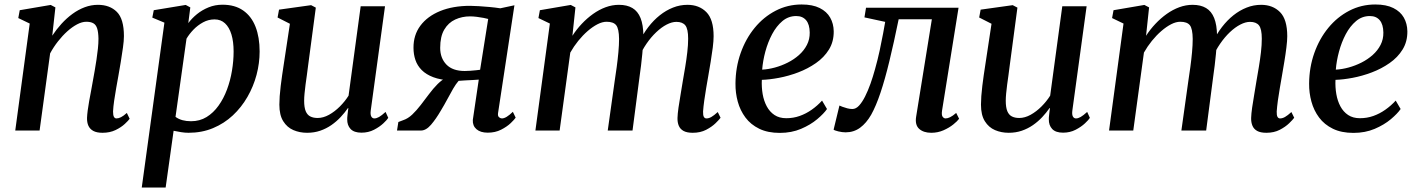

<svg xmlns="http://www.w3.org/2000/svg" viewBox="-20 -582 6324 856"><path d="M213 -423Q231.5 -451 254.2 -476Q277 -501 303 -520Q329 -539 357.8 -549.8Q386.5 -560.5 416.5 -560.5Q469.5 -560.5 501 -529Q532.5 -497.5 532.5 -421Q532.5 -400.5 528.2 -370Q524 -339.5 518.5 -306.2Q513 -273 508 -245Q503.5 -219.5 498.2 -190.2Q493 -161 489 -133.5Q485 -106 484 -85Q484 -68 488 -61Q492 -54 499 -54Q508.5 -54 519.5 -59.5Q530.5 -65 545.5 -78.5L558 -52.5Q553 -45 536.8 -29.8Q520.5 -14.5 495.2 -2.2Q470 10 437 10Q411.5 10 396.2 1.8Q381 -6.5 374.2 -21.2Q367.5 -36 368 -56.5Q368.5 -70 371 -89.5Q373.5 -109 377.5 -131.2Q381.5 -153.5 386 -176.8Q390.5 -200 394 -221Q398 -242.5 402.2 -266.8Q406.5 -291 410.2 -316.2Q414 -341.5 416.5 -365.2Q419 -389 419 -409.5Q418.5 -438.5 413.2 -455Q408 -471.5 396.2 -478.2Q384.5 -485 365 -485Q345.5 -485 323.8 -473.5Q302 -462 280.2 -442.5Q258.5 -423 238.5 -397.5Q218.5 -372 203.5 -344L156.5 0H48L112.5 -477L61.5 -501.5L68 -536.5L206 -560L227 -549Z M612 254 713 -481 659 -503.5 665.5 -536.5 808 -560 828.5 -549 819.5 -479Q835.5 -500.5 858.2 -519Q881 -537.5 909.8 -549.2Q938.5 -561 972 -561Q1027.5 -561 1064.2 -535.2Q1101 -509.5 1119.2 -462.8Q1137.5 -416 1137.5 -352.5Q1137.5 -300.5 1123.8 -248.5Q1110 -196.5 1083.2 -150Q1056.5 -103.5 1018 -67.5Q979.5 -31.5 929.8 -10.8Q880 10 820.5 10Q804.5 10 787.2 7.2Q770 4.5 754 1L718.5 254ZM762.5 -61Q776 -51 793.5 -46.2Q811 -41.5 831.5 -41.5Q870.5 -41.5 901 -60.2Q931.5 -79 954.2 -110.8Q977 -142.5 992 -182.8Q1007 -223 1014.2 -266.8Q1021.5 -310.5 1021.5 -352.5Q1021.5 -396.5 1011.8 -428.5Q1002 -460.5 983.2 -478Q964.5 -495.5 936.5 -495.5Q909.5 -495.5 885.5 -482.5Q861.5 -469.5 842.5 -449.8Q823.5 -430 811.5 -409.5Z M1349 10Q1316 10 1288 -2Q1260 -14 1242.8 -41.5Q1225.5 -69 1225.5 -115.5Q1225.5 -132 1227 -153.5Q1228.5 -175 1231.5 -199Q1234.5 -223 1237.8 -246.5Q1241 -270 1244.5 -291L1272.5 -476L1217.5 -504L1224 -539L1367 -559L1388 -548L1353.5 -288.5Q1351 -267.5 1348 -246.2Q1345 -225 1342.2 -204.5Q1339.5 -184 1337.8 -165.8Q1336 -147.5 1336 -133Q1336 -103 1343 -86.2Q1350 -69.5 1363.5 -62.8Q1377 -56 1396 -56Q1421 -56 1446.8 -70.2Q1472.5 -84.5 1495.2 -107.2Q1518 -130 1534 -155.5L1588 -554H1696.5L1633 -90Q1630.5 -71.5 1635.2 -62.8Q1640 -54 1649 -54Q1658.5 -54 1670 -60.5Q1681.5 -67 1699 -83L1711 -56.5Q1706 -48 1689.2 -32.2Q1672.5 -16.5 1647.5 -3.5Q1622.5 9.5 1591.5 9.5Q1558.5 9.5 1543 -7Q1527.5 -23.5 1528 -50.5Q1528 -53 1528.2 -58.5Q1528.5 -64 1529.5 -71.2Q1530.5 -78.5 1531.2 -86Q1532 -93.5 1533 -99.5L1531.5 -100.5Q1517 -79.5 1498.5 -59.8Q1480 -40 1457.2 -24.2Q1434.5 -8.5 1407.5 0.8Q1380.5 10 1349 10Z M2266.5 -83.5 2279 -57.5Q2274 -49.5 2257 -33.2Q2240 -17 2214 -3.8Q2188 9.5 2154.5 9.5Q2122 9.5 2104.2 -6Q2086.5 -21.5 2088 -47.5L2114.5 -227Q2103 -226 2086.5 -225.2Q2070 -224.5 2053.2 -223.5Q2036.5 -222.5 2024.5 -221.5Q2012.5 -207.5 2000.2 -186.5Q1988 -165.5 1974.8 -140.5Q1961.5 -115.5 1945.5 -89Q1924 -52 1901.8 -26Q1879.5 0 1856.5 0H1750L1756 -38L1777 -46Q1798.5 -53 1817.8 -71.2Q1837 -89.5 1855.5 -113.5Q1874 -137.5 1892.5 -162.2Q1911 -187 1930.8 -207Q1950.5 -227 1972.5 -237L1991 -223.5Q1944 -225.5 1911.8 -237.8Q1879.5 -250 1860 -269.8Q1840.5 -289.5 1832 -314.8Q1823.5 -340 1823.5 -368.5Q1823 -425.5 1854.2 -467.5Q1885.5 -509.5 1942.5 -532.8Q1999.5 -556 2076 -556Q2092 -556 2115 -554.5Q2138 -553 2163 -550.8Q2188 -548.5 2210.5 -545L2273.5 -558.5L2200.5 -78Q2198.5 -64.5 2205 -59.2Q2211.5 -54 2217.5 -54Q2227 -54 2239 -61.2Q2251 -68.5 2266.5 -83.5ZM2120.5 -271 2156.5 -497.5Q2150 -499.5 2136 -502.2Q2122 -505 2105.5 -507Q2089 -509 2075.5 -509Q2040 -509 2009.5 -495Q1979 -481 1960.8 -450.2Q1942.5 -419.5 1942.5 -368.5Q1942.5 -323 1970.2 -294.2Q1998 -265.5 2052 -265.5Q2062.5 -265.5 2076.5 -266.5Q2090.5 -267.5 2102.8 -268.8Q2115 -270 2120.5 -271Z M2545.5 -549 2532 -422.5Q2550 -450.5 2573.5 -475.5Q2597 -500.5 2624 -519.8Q2651 -539 2680.2 -549.8Q2709.5 -560.5 2739.5 -560.5Q2775.5 -560.5 2799.5 -546.2Q2823.5 -532 2835.8 -501.5Q2848 -471 2848.5 -422.5Q2849 -416.5 2848.5 -409Q2848 -401.5 2847.2 -393.5Q2846.5 -385.5 2845.5 -377L2829.5 -394Q2847 -431 2870.5 -461.5Q2894 -492 2921.8 -514Q2949.5 -536 2980.5 -548.2Q3011.5 -560.5 3045 -560.5Q3097 -560.5 3129.2 -528Q3161.5 -495.5 3161.5 -420.5Q3161.5 -400.5 3157.8 -370.2Q3154 -340 3148.5 -307Q3143 -274 3138 -245Q3133.5 -219 3128.5 -190Q3123.5 -161 3119.8 -133.8Q3116 -106.5 3114.5 -85Q3114 -68 3118 -61Q3122 -54 3129.5 -54Q3140 -54 3151.5 -60.5Q3163 -67 3180 -82.5L3192.5 -57Q3186.5 -48.5 3170 -32.5Q3153.5 -16.5 3128 -3.2Q3102.5 10 3068.5 10Q3042.5 10 3027.5 1.8Q3012.5 -6.5 3006.2 -21.5Q3000 -36.5 3000.5 -56Q3001 -74.5 3005 -102.5Q3009 -130.5 3014.5 -162Q3020 -193.5 3024.5 -222.5Q3029.5 -251 3035 -284Q3040.5 -317 3044.2 -349.5Q3048 -382 3048 -409.5Q3048 -453 3035.5 -468.8Q3023 -484.5 2995.5 -484.5Q2975.5 -484.5 2952.2 -472.5Q2929 -460.5 2905.8 -438.5Q2882.5 -416.5 2862.2 -387Q2842 -357.5 2827.5 -323L2847.5 -388.5Q2846 -366.5 2843.5 -341Q2841 -315.5 2838 -290Q2835 -264.5 2831.5 -241.5L2800 0H2689.5L2720.5 -221Q2725 -250 2729.5 -283.2Q2734 -316.5 2737 -349.2Q2740 -382 2740 -408.5Q2739.5 -454 2727.2 -469.5Q2715 -485 2684.5 -485Q2665.5 -485 2644 -474Q2622.5 -463 2600.2 -443.8Q2578 -424.5 2558 -399.8Q2538 -375 2522.5 -347.5L2475 0H2367L2431.5 -477L2380.5 -501.5L2387 -536.5L2524.5 -560Z M3667 -96Q3653 -75.5 3623.2 -50.5Q3593.5 -25.5 3551.2 -7.5Q3509 10.5 3456.5 10.5Q3403 10.5 3365 -8Q3327 -26.5 3303.5 -58Q3280 -89.5 3269.2 -128.8Q3258.5 -168 3259 -209.5Q3259.5 -281.5 3282 -345.2Q3304.5 -409 3344.5 -457.8Q3384.5 -506.5 3438 -534.2Q3491.5 -562 3554 -562Q3603 -562 3634.5 -546.2Q3666 -530.5 3681.2 -503.5Q3696.5 -476.5 3697 -442.5Q3697.5 -396.5 3675.8 -361.2Q3654 -326 3617.8 -300.8Q3581.5 -275.5 3538.5 -259.2Q3495.5 -243 3453 -235Q3410.5 -227 3376.5 -226Q3375 -193 3380.2 -162.5Q3385.5 -132 3398.5 -107.8Q3411.5 -83.5 3433 -69.2Q3454.5 -55 3485.5 -55Q3517 -55 3545.2 -65Q3573.5 -75 3598.8 -92.8Q3624 -110.5 3645 -133.5ZM3530 -510.5Q3495 -510.5 3468.2 -488Q3441.5 -465.5 3422.5 -429.8Q3403.5 -394 3392.2 -352.2Q3381 -310.5 3378 -271.5Q3405.5 -273 3435 -281Q3464.5 -289 3492.2 -303Q3520 -317 3542.2 -336.8Q3564.5 -356.5 3577.5 -381.8Q3590.5 -407 3590 -437Q3589.5 -473.5 3573.8 -492Q3558 -510.5 3530 -510.5Z M4180 -89Q4177 -68.5 4182.8 -61.2Q4188.5 -54 4195.5 -54Q4204.5 -54 4216 -59.5Q4227.5 -65 4243 -78.5L4256 -52.5Q4248.5 -42 4230.2 -27.2Q4212 -12.5 4186.5 -1.2Q4161 10 4132 10Q4097.5 10 4078 -7.5Q4058.5 -25 4064.5 -62L4134.5 -496H3986.5Q3965 -391 3945.2 -309.5Q3925.5 -228 3905.5 -168.5Q3885.5 -109 3864 -70.5Q3842.5 -33 3814.5 -12.5Q3786.5 8 3750 8Q3735 8 3717.5 3.8Q3700 -0.5 3696.5 -4L3722.5 -111.5Q3726 -109.5 3735.5 -106Q3745 -102.5 3757 -99.2Q3769 -96 3780 -96Q3796 -96 3810 -111.2Q3824 -126.5 3836.8 -151.8Q3849.5 -177 3860.8 -208.5Q3872 -240 3881 -273Q3893 -315.5 3902 -357.2Q3911 -399 3917.2 -432.8Q3923.5 -466.5 3926.5 -484.5L3834 -504.5L3841 -547.5H4253.5Z M4477 10Q4444 10 4416 -2Q4388 -14 4370.8 -41.5Q4353.5 -69 4353.5 -115.5Q4353.5 -132 4355 -153.5Q4356.5 -175 4359.5 -199Q4362.5 -223 4365.8 -246.5Q4369 -270 4372.5 -291L4400.5 -476L4345.5 -504L4352 -539L4495 -559L4516 -548L4481.5 -288.5Q4479 -267.5 4476 -246.2Q4473 -225 4470.2 -204.5Q4467.5 -184 4465.8 -165.8Q4464 -147.5 4464 -133Q4464 -103 4471 -86.2Q4478 -69.5 4491.5 -62.8Q4505 -56 4524 -56Q4549 -56 4574.8 -70.2Q4600.5 -84.5 4623.2 -107.2Q4646 -130 4662 -155.5L4716 -554H4824.5L4761 -90Q4758.5 -71.5 4763.2 -62.8Q4768 -54 4777 -54Q4786.5 -54 4798 -60.5Q4809.5 -67 4827 -83L4839 -56.5Q4834 -48 4817.2 -32.2Q4800.5 -16.5 4775.5 -3.5Q4750.5 9.5 4719.5 9.5Q4686.5 9.5 4671 -7Q4655.5 -23.5 4656 -50.5Q4656 -53 4656.2 -58.5Q4656.5 -64 4657.5 -71.2Q4658.5 -78.5 4659.2 -86Q4660 -93.5 4661 -99.5L4659.5 -100.5Q4645 -79.5 4626.5 -59.8Q4608 -40 4585.2 -24.2Q4562.5 -8.5 4535.5 0.8Q4508.5 10 4477 10Z M5103 -549 5089.5 -422.5Q5107.5 -450.5 5131 -475.5Q5154.5 -500.5 5181.5 -519.8Q5208.5 -539 5237.8 -549.8Q5267 -560.5 5297 -560.5Q5333 -560.5 5357 -546.2Q5381 -532 5393.2 -501.5Q5405.5 -471 5406 -422.5Q5406.5 -416.5 5406 -409Q5405.5 -401.5 5404.8 -393.5Q5404 -385.5 5403 -377L5387 -394Q5404.5 -431 5428 -461.5Q5451.5 -492 5479.2 -514Q5507 -536 5538 -548.2Q5569 -560.5 5602.5 -560.5Q5654.5 -560.5 5686.8 -528Q5719 -495.5 5719 -420.5Q5719 -400.5 5715.2 -370.2Q5711.5 -340 5706 -307Q5700.5 -274 5695.5 -245Q5691 -219 5686 -190Q5681 -161 5677.2 -133.8Q5673.5 -106.5 5672 -85Q5671.5 -68 5675.5 -61Q5679.5 -54 5687 -54Q5697.5 -54 5709 -60.5Q5720.5 -67 5737.5 -82.5L5750 -57Q5744 -48.5 5727.5 -32.5Q5711 -16.5 5685.5 -3.2Q5660 10 5626 10Q5600 10 5585 1.8Q5570 -6.5 5563.8 -21.5Q5557.5 -36.5 5558 -56Q5558.5 -74.5 5562.5 -102.5Q5566.5 -130.5 5572 -162Q5577.5 -193.5 5582 -222.5Q5587 -251 5592.5 -284Q5598 -317 5601.8 -349.5Q5605.5 -382 5605.5 -409.5Q5605.5 -453 5593 -468.8Q5580.5 -484.5 5553 -484.5Q5533 -484.5 5509.8 -472.5Q5486.5 -460.5 5463.2 -438.5Q5440 -416.5 5419.8 -387Q5399.5 -357.5 5385 -323L5405 -388.5Q5403.5 -366.5 5401 -341Q5398.5 -315.5 5395.5 -290Q5392.5 -264.5 5389 -241.5L5357.5 0H5247L5278 -221Q5282.5 -250 5287 -283.2Q5291.5 -316.5 5294.5 -349.2Q5297.5 -382 5297.5 -408.5Q5297 -454 5284.8 -469.5Q5272.5 -485 5242 -485Q5223 -485 5201.5 -474Q5180 -463 5157.8 -443.8Q5135.5 -424.5 5115.5 -399.8Q5095.5 -375 5080 -347.5L5032.5 0H4924.5L4989 -477L4938 -501.5L4944.5 -536.5L5082 -560Z M6224.5 -96Q6210.5 -75.5 6180.8 -50.5Q6151 -25.5 6108.8 -7.5Q6066.5 10.5 6014 10.5Q5960.5 10.5 5922.5 -8Q5884.5 -26.5 5861 -58Q5837.5 -89.5 5826.8 -128.8Q5816 -168 5816.5 -209.5Q5817 -281.5 5839.5 -345.2Q5862 -409 5902 -457.8Q5942 -506.5 5995.5 -534.2Q6049 -562 6111.5 -562Q6160.5 -562 6192 -546.2Q6223.5 -530.5 6238.8 -503.5Q6254 -476.5 6254.5 -442.5Q6255 -396.5 6233.2 -361.2Q6211.5 -326 6175.2 -300.8Q6139 -275.5 6096 -259.2Q6053 -243 6010.5 -235Q5968 -227 5934 -226Q5932.5 -193 5937.8 -162.5Q5943 -132 5956 -107.8Q5969 -83.5 5990.5 -69.2Q6012 -55 6043 -55Q6074.5 -55 6102.8 -65Q6131 -75 6156.2 -92.8Q6181.5 -110.5 6202.5 -133.5ZM6087.5 -510.5Q6052.5 -510.5 6025.8 -488Q5999 -465.5 5980 -429.8Q5961 -394 5949.8 -352.2Q5938.5 -310.5 5935.5 -271.5Q5963 -273 5992.5 -281Q6022 -289 6049.8 -303Q6077.5 -317 6099.8 -336.8Q6122 -356.5 6135 -381.8Q6148 -407 6147.5 -437Q6147 -473.5 6131.2 -492Q6115.5 -510.5 6087.5 -510.5Z"/></svg>

Font: Merriweather 36pt Medium
Style: Italic
Weight: 500
Italic angle: -7.8°
Version: Version 2.101